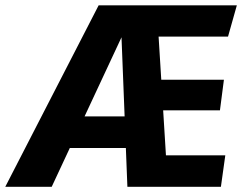

<svg xmlns="http://www.w3.org/2000/svg" viewBox="-79 -714 932 734"><path d="M298.1 -693.6H826.4L792.7 -574H527.3L555.4 -120.2H782.3L765.5 0H408L385.5 -571.4L118.7 0H-58.8ZM225 -268.9H409.3L410.8 -148.3H170.7ZM522 -409.1H777L761.8 -292.1H530Z"/></svg>

Font: Fira Sans Variable
Style: Italic
Weight: 397
Italic angle: -8°
Designer: Carrois Corporate & Edenspiekermann AG
Foundry: Carrois Corporate GbR & Edenspiekermann AG
Version: Version 4.202